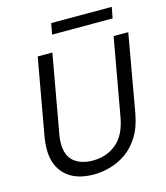

<svg xmlns="http://www.w3.org/2000/svg" viewBox="-126 -955 919 1063"><g transform="rotate(-15 333.5 -423.5)"><path d="M281 12Q176 12 119.5 -42Q63 -96 63 -190Q63 -222 69 -258L148 -700H232L153 -258Q150 -243 148.5 -229.5Q147 -216 147 -203Q147 -130 187.5 -97Q228 -64 295 -64Q373 -64 429.5 -110Q486 -156 504 -258L583 -700H667L589 -258Q575 -179 542 -126.5Q509 -74 465 -44Q421 -14 373 -1Q325 12 281 12ZM256 -796 268 -859H615L603 -796Z"/></g></svg>

Font: Rethink Sans
Style: Italic
Weight: 400
Italic angle: -10°
Designer: The Rethink Sans project authors (Hans Thiessen). DM Sans designed by Colophon Foundry.
Foundry: Rethink Communications LLC
Version: Version 1.001